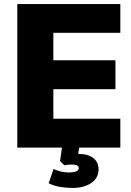

<svg xmlns="http://www.w3.org/2000/svg" viewBox="-20 -725 643 943"><path d="M65 0V-705H571V-564H242V-429H547V-287H242V-142H571V0ZM337 198Q303 198 272.5 192.5Q242 187 219 175L243 105Q280 122 318 122Q367 122 367 101Q367 83 331 83Q314 83 296 87L275 66L287 -20H372L364 31H365Q412 31 438 51Q464 71 464 107Q464 149 428.5 173.5Q393 198 337 198Z"/></svg>

Font: Mulish Black
Style: Regular
Weight: 900
Designer: Vernon Adams
Foundry: Vernon Adams
Version: Version 3.603; ttfautohint (v1.8.3)